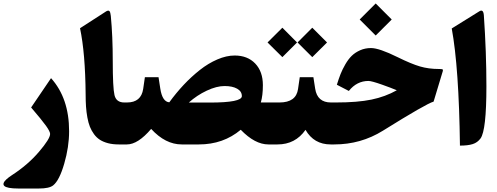

<svg xmlns="http://www.w3.org/2000/svg" viewBox="-46 -832 2862 1106"><path d="M248 -381.8Q352.1 -266.1 352.1 -76.2Q352.1 14.2 324 110.8Q295.9 207.5 260.3 235.8Q237.8 253.9 178.2 253.9H59.1Q26.4 253.9 6.1 250Q-14.2 246.1 -21.2 239Q-28.3 231.9 -24.9 222.2Q-21.5 212.4 -9.3 201.2Q2.9 189.9 22.9 176.8Q114.3 117.7 178.5 42.5Q242.7 -32.7 242.7 -60.5Q242.7 -74.2 218.8 -107.7Q194.8 -141.1 133.3 -212.9Z M603.5 -479.5Q603.5 -326.7 613.5 -284.2Q623.5 -241.7 669.9 -241.7H673.8Q686 -241.7 686 -147.9V-83.5Q686 0 673.8 0H637.7Q603.5 0 576.4 -7.1Q549.3 -14.2 529.8 -26.6Q510.3 -39.1 495.6 -59.1Q481 -79.1 471.9 -101.8Q462.9 -124.5 457.3 -155.3Q451.7 -186 449.5 -217.3Q447.3 -248.5 447.3 -288.1Q445.3 -526.4 415 -669.4L566.4 -767.1Q579.1 -773.9 584.7 -767.6Q590.3 -761.2 592.3 -740.2Q603.5 -624 603.5 -479.5Z M1041.5 -241.2H1162.6Q1347.2 -241.2 1347.2 -278.3Q1347.2 -305.7 1320.1 -321Q1293 -336.4 1247.6 -336.4Q1201.7 -336.4 1145 -309.8Q1088.4 -283.2 1041.5 -241.2ZM1305.7 -512.2Q1379.9 -512.2 1424.1 -466.1Q1468.3 -419.9 1468.3 -341.3Q1468.3 -282.2 1456.5 -241.7H1513.7Q1525.9 -241.7 1525.9 -147.9V-83.5Q1525.9 0 1513.7 0H1500Q1422.4 0 1340.8 -84.5Q1240.2 0 1099.6 0H1001Q906.7 0 824.7 -89.4Q748.5 0 685.1 0H668.9Q642.1 0 642.1 -83.5V-147.9Q642.1 -241.7 668.9 -241.7H685.5Q767.1 -241.7 778.8 -319.8L788.6 -387.2H867.2L877.4 -321.3Q889.2 -245.6 929.2 -242.7Q968.3 -296.4 1012.2 -343.3Q1056.2 -390.1 1105 -428.7Q1153.8 -467.3 1206.1 -489.7Q1258.3 -512.2 1305.7 -512.2Z M1753.4 -671.9 1837.4 -587.9Q1837.9 -587.4 1837.4 -586.9L1753.4 -503.4Q1752.9 -502.9 1752.4 -503.4L1668.5 -586.9Q1668 -587.4 1668.5 -587.9L1752.4 -671.9Q1752.9 -672.4 1753.4 -671.9ZM1581.1 -671.9 1664.6 -587.9Q1665 -587.4 1664.6 -586.9L1581.1 -503.4Q1580.6 -502.9 1580.1 -503.4L1495.6 -586.9Q1495.1 -587.4 1495.6 -587.9L1580.1 -671.9Q1580.6 -672.4 1581.1 -671.9ZM1508.8 -241.7H1564Q1660.2 -241.7 1670.9 -319.8L1680.7 -387.2H1759.3L1769.5 -321.3Q1781.7 -241.7 1860.4 -241.7H1869.1Q1881.3 -241.7 1881.3 -147.9V-83.5Q1881.3 0 1869.1 0H1858.9Q1762.2 0 1713.9 -84Q1655.3 0 1552.7 0H1508.8Q1481.9 0 1481.9 -83.5V-147.9Q1481.9 -241.7 1508.8 -241.7Z M2118.7 -811.5 2210 -720.2Q2210.4 -719.7 2210 -719.2L2118.7 -627.9Q2118.2 -627.4 2117.7 -627.9L2026.4 -719.2Q2025.9 -719.7 2026.4 -720.2L2117.7 -811.5Q2118.2 -812 2118.7 -811.5ZM1963.4 -308.1 1894.5 -343.8Q1905.3 -378.9 1915.8 -405.5Q1926.3 -432.1 1943.4 -461.7Q1960.4 -491.2 1980.2 -510.5Q2000 -529.8 2028.6 -542.5Q2057.1 -555.2 2091.3 -555.2Q2138.2 -555.2 2245.1 -502.4Q2323.2 -463.9 2373.3 -449.2Q2423.3 -434.6 2481.9 -434.6Q2499 -434.6 2502.9 -432.6Q2506.8 -430.7 2504.9 -422.9L2451.7 -246.6Q2409.7 -234.9 2159.7 -79.1Q2032.7 0 1879.4 0H1864.3Q1837.4 0 1837.4 -83.5V-147.9Q1837.4 -241.7 1864.3 -241.7H1889.2Q2013.7 -241.7 2093.8 -258.3Q2173.8 -274.9 2239.7 -312Q2207.5 -325.7 2155.3 -344.2Q2094.2 -365.7 2076.7 -365.7Q2009.3 -365.7 1963.4 -308.1Z M2556.2 -668 2714.8 -766.6Q2738.3 -781.7 2741.2 -743.7Q2755.9 -531.2 2755.9 -334.5Q2755.9 -81.5 2722.2 -34.7Q2704.6 -10.7 2677 -2Q2649.4 6.8 2603.5 6.8Q2597.7 -442.9 2556.2 -668Z"/></svg>

Font: Sahel Black FD-WOL
Style: Black-FD-WOL
Weight: 900
Foundry: Saber Rastikerdar (saber.rastikerdar@gmail.com)
Version: Version 2.0.2